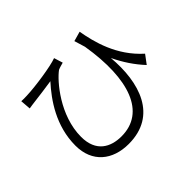

<svg xmlns="http://www.w3.org/2000/svg" viewBox="-159 -1002 1317 1317"><g transform="rotate(-45 500.0 -343.5)"><path d="M112 -681 118 -605C138 -608 155 -611 174 -613C211 -618 297 -628 350 -637C263 -541 159 -394 159 -203C159 -40 270 48 426 48C703 48 779 -198 756 -456C794 -377 839 -309 896 -248L943 -311C796 -442 753 -615 732 -735L661 -715L685 -636C746 -264 660 -24 428 -24C324 -24 229 -72 229 -218C229 -425 384 -604 447 -650C461 -657 487 -663 500 -667L480 -731C422 -709 253 -684 166 -681C147 -680 127 -680 112 -681Z"/></g></svg>

Font: Noto Sans CJK HK DemiLight
Style: Regular
Weight: 350
Designer: Ryoko NISHIZUKA 西塚涼子 (kana, bopomofo & ideographs); Paul D. Hunt (Latin, Greek & Cyrillic); Sandoll Communications 산돌커뮤니
Foundry: Adobe
Version: Version 2.004;hotconv 1.0.118;makeotfexe 2.5.65603